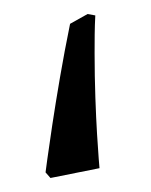

<svg xmlns="http://www.w3.org/2000/svg" viewBox="-20 -82 216 274"><path d="M52 172 122 158C122 158 115 83 115 -6C115 -23 115 -42 116 -60L105 -62L80 -48C59 54 45 164 45 164Z"/></svg>

Font: Alegreya SC
Style: Regular
Weight: 400
Designer: Juan Pablo del Peral
Foundry: Huerta Tipografica
Version: Version 2.007;PS 002.007;hotconv 1.0.88;makeotf.lib2.5.64775